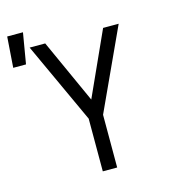

<svg xmlns="http://www.w3.org/2000/svg" viewBox="-161 -839 823 929"><g transform="rotate(-15 250.0 -375.0)"><path d="M239 0V-264L52 -670H130L275 -350L420 -670H498L311 -264V0ZM-50 -596 -39 -750H40L14 -596Z"/></g></svg>

Font: Lode
Style: Regular
Weight: 400
Monospace: yes
Designer: Belleve Invis
Foundry: Belleve Invis
Version: Version 29.2.0; ttfautohint (v1.8.3)